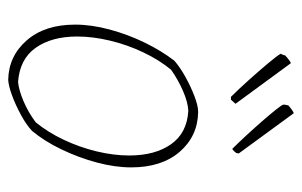

<svg xmlns="http://www.w3.org/2000/svg" viewBox="-154 -576 736 468"><g transform="rotate(90 214.0 -342.0)"><path d="M175 6Q117 5 78.5 -39Q40 -83 40 -157Q40 -197 52 -241.5Q64 -286 84 -327Q104 -368 128 -399Q144 -413 167.5 -426Q191 -439 214.5 -448Q238 -457 253 -457Q312 -456 350 -412Q388 -368 388 -294Q388 -254 376 -209.5Q364 -165 344 -123.5Q324 -82 299 -52Q284 -38 260 -25Q236 -12 213 -3.5Q190 5 175 6ZM180 -18Q200 -20 227 -31.5Q254 -43 278 -61Q302 -90 320.5 -129Q339 -168 349 -209.5Q359 -251 359 -289Q359 -352 331.5 -391Q304 -430 250 -433Q229 -432 201.5 -420Q174 -408 150 -391Q126 -362 107.5 -323Q89 -284 79 -242Q69 -200 69 -162Q69 -100 96.5 -61Q124 -22 180 -18ZM343 -540Q329 -554 310.5 -574Q292 -594 275 -613.5Q258 -633 246.5 -647.5Q235 -662 235 -665Q235 -668 235.5 -670.5Q236 -673 237 -677Q251 -689 256 -690L354 -556L353 -550Q351 -547 348.5 -544.5Q346 -542 343 -540ZM223 -537H216Q198 -555 176 -579.5Q154 -604 135.5 -626Q117 -648 111 -658Q112 -660 113.5 -663.5Q115 -667 115 -669Q128 -681 134 -683L233 -548Z"/></g></svg>

Font: Labrada ExtraLight
Style: Italic
Weight: 200
Italic angle: -7°
Designer: Mercedes Jáuregui
Foundry: Omnibus-Type Team
Version: Version 1.000; ttfautohint (v1.8.4.7-5d5b)